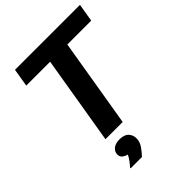

<svg xmlns="http://www.w3.org/2000/svg" viewBox="-247 -766 1104 1104"><g transform="rotate(-45 305.0 -214.5)"><path d="M167.5 0 257.5 -540H63.3L81.7 -650H610L591.7 -540H397.5L307.5 0ZM151.7 220.8V215.8Q163.3 203.3 176.7 185.4Q190 167.5 195.8 153.3Q182.5 150.8 167.9 140.8Q153.3 130.8 153.3 110Q153.3 88.3 171.7 72.9Q190 57.5 223.3 57.5Q262.5 57.5 280 76.7Q297.5 95.8 297.5 122.5Q297.5 150 280.8 174.6Q264.2 199.2 243.3 220.8Z"/></g></svg>

Font: Familjen Grotesk GF
Style: Bold Italic
Weight: 700
Designer: Anders Wikstroem, Jonas Baeckman, Matilda Gysing, Kristian Moeller
Foundry: Familjen STHML AB
Version: Version 2.000; Beta; Release 4; Build 6